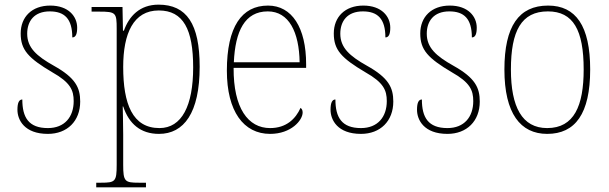

<svg xmlns="http://www.w3.org/2000/svg" viewBox="-20 -566 2618 826"><path d="M186 10C269 10 325 -45 325 -129C325 -189 305 -231 212 -283C137 -325 97 -361 97 -421C97 -475 127 -517 194 -517C257 -517 291 -486 291 -405C306 -405 312 -420 312 -447C312 -495 275 -542 196 -542C117 -542 69 -493 69 -422C69 -351 102 -316 205 -255C283 -211 297 -178 297 -131C297 -63 258 -15 186 -15C103 -15 76 -61 76 -138C62 -138 55 -124 55 -94C55 -50 85 10 186 10Z M394 240H608V220H577C517 220 510 215 510 143V13C510 -50 508 -88 508 -108H510C535 -33 585 10 664 10C771 10 839 -80 839 -279C839 -463 783 -546 662 -546C581 -546 535 -496 513 -434H509L507 -536H374V-516H407C479 -516 482 -511 482 -442V143C482 215 476 220 415 220H394ZM666 -15C550 -15 510 -119 510 -278C510 -422 554 -521 663 -521C769 -521 811 -439 811 -276C811 -111 762 -15 666 -15Z M1142 10C1233 10 1282 -49 1282 -82C1282 -93 1278 -98 1273 -102C1252 -55 1212 -15 1142 -15C1047 -15 984 -101 985 -274H1297V-290C1297 -447 1236 -542 1133 -542C1020 -542 956 -451 956 -262C956 -87 1028 10 1142 10ZM1269 -298H986C992 -432 1033 -517 1132 -517C1223 -517 1267 -428 1269 -298Z M1533 10C1616 10 1672 -45 1672 -129C1672 -189 1652 -231 1559 -283C1484 -325 1444 -361 1444 -421C1444 -475 1474 -517 1541 -517C1604 -517 1638 -486 1638 -405C1653 -405 1659 -420 1659 -447C1659 -495 1622 -542 1543 -542C1464 -542 1416 -493 1416 -422C1416 -351 1449 -316 1552 -255C1630 -211 1644 -178 1644 -131C1644 -63 1605 -15 1533 -15C1450 -15 1423 -61 1423 -138C1409 -138 1402 -124 1402 -94C1402 -50 1432 10 1533 10Z M1905 10C1988 10 2044 -45 2044 -129C2044 -189 2024 -231 1931 -283C1856 -325 1816 -361 1816 -421C1816 -475 1846 -517 1913 -517C1976 -517 2010 -486 2010 -405C2025 -405 2031 -420 2031 -447C2031 -495 1994 -542 1915 -542C1836 -542 1788 -493 1788 -422C1788 -351 1821 -316 1924 -255C2002 -211 2016 -178 2016 -131C2016 -63 1977 -15 1905 -15C1822 -15 1795 -61 1795 -138C1781 -138 1774 -124 1774 -94C1774 -50 1804 10 1905 10Z M2334 10C2455 10 2519 -77 2519 -267C2519 -455 2457 -542 2338 -542C2212 -542 2150 -453 2150 -267C2150 -78 2219 10 2334 10ZM2334 -15C2226 -15 2178 -106 2178 -267C2178 -433 2223 -517 2337 -517C2446 -517 2491 -437 2491 -267C2491 -111 2450 -15 2334 -15Z"/></svg>

Font: Noto Serif Devanagari SemiCondensed Thin
Style: Regular
Weight: 100
Width: 4
Designer: Universal Thirst, Indian Type Foundry and the Monotype Design Team
Foundry: Monotype Imaging Inc.
Version: Version 2.004